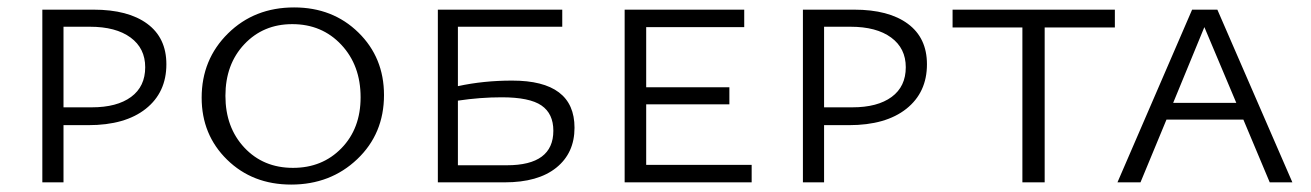

<svg xmlns="http://www.w3.org/2000/svg" viewBox="-20 -491 3531 517"><path d="M232 -465Q325 -465 376.5 -427Q428 -389 428 -318Q428 -242 372.5 -198Q317 -154 218 -154H151V0H94V-465ZM227 -202Q295 -202 333 -230Q371 -258 371 -310Q371 -361 331.5 -390Q292 -419 222 -419H151V-202Z M764 6Q660 6 591.5 -61Q523 -128 523 -228Q523 -331 594 -401Q665 -471 772 -471Q876 -471 945 -403.5Q1014 -336 1014 -235Q1014 -131 942 -62.5Q870 6 764 6ZM769 -39Q848 -39 899.5 -92Q951 -145 951 -229Q951 -315 899 -370.5Q847 -426 767 -426Q689 -426 638 -372Q587 -318 587 -233Q587 -148 638 -93.5Q689 -39 769 -39Z M1359 -274Q1527 -274 1527 -147Q1527 -79 1478 -39.5Q1429 0 1339 0H1159V-465H1494V-419H1213V-259Q1282 -274 1359 -274ZM1345 -46Q1470 -46 1470 -139Q1470 -185 1438 -207Q1406 -229 1331 -229Q1273 -229 1213 -220V-46Z M1720 -47H2004V0H1662V-465H1984V-418H1720V-256H1944V-210H1720Z M2280 -465Q2373 -465 2424.5 -427Q2476 -389 2476 -318Q2476 -242 2420.5 -198Q2365 -154 2266 -154H2199V0H2142V-465ZM2275 -202Q2343 -202 2381 -230Q2419 -258 2419 -310Q2419 -361 2379.5 -390Q2340 -419 2270 -419H2199V-202Z M2982 -465V-417H2793V0H2733V-417H2545V-465Z M3399 0 3328 -169H3121L3051 0H2989L3190 -465H3258L3460 0ZM3139 -214H3309L3223 -418Z"/></svg>

Font: EauTestSC Semilight
Style: Regular
Weight: 300
Designer: Christian Thalmann (Catharsis Fonts)
Version: Version 0.001;PS 000.001;hotconv 1.0.88;makeotf.lib2.5.64775